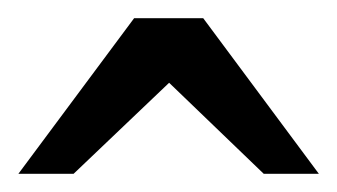

<svg xmlns="http://www.w3.org/2000/svg" viewBox="-20 -740 367 209"><path d="M267.1 -550.8 164.1 -649.9 60.1 -550.8H0L126 -720.2H201.2L327.1 -550.8Z"/></svg>

Font: BabelStone Ogham Lithic
Style: Regular
Weight: 400
Designer: Andrew West
Foundry: BabelStone
Version: Version 1.02 March 14, 2022